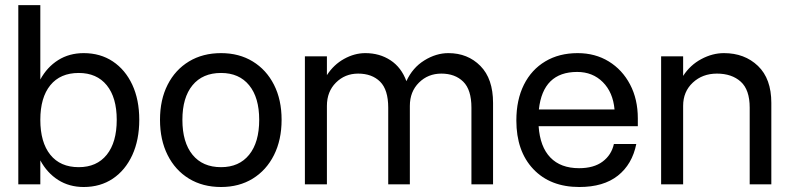

<svg xmlns="http://www.w3.org/2000/svg" viewBox="-20 -720 3084 750"><path d="M51.5 -700H137.5V-409.5Q164 -458 207.2 -485.2Q250.5 -512.5 307 -512.5Q372 -512.5 420.8 -480Q469.5 -447.5 496.8 -389Q524 -330.5 524 -252Q524 -173.5 496.8 -114.2Q469.5 -55 420.8 -22.2Q372 10.5 307 10.5Q250.5 10.5 207.2 -17Q164 -44.5 137.5 -93.5V0H51.5ZM436 -252Q436 -339 397 -387Q358 -435 287.5 -435Q215.5 -435 176.5 -387Q137.5 -339 137.5 -252Q137.5 -164 176.5 -115.5Q215.5 -67 287.5 -67Q358 -67 397 -115.5Q436 -164 436 -252Z M605 -252Q605 -330.5 634.8 -389Q664.5 -447.5 718.2 -480Q772 -512.5 843.5 -512.5Q914 -512.5 967.2 -480Q1020.5 -447.5 1050.2 -389Q1080 -330.5 1080 -252Q1080 -173.5 1050.2 -114.2Q1020.5 -55 967.2 -22.2Q914 10.5 843.5 10.5Q772 10.5 718.2 -22.2Q664.5 -55 634.8 -114.2Q605 -173.5 605 -252ZM992.5 -252Q992.5 -339 953.2 -387Q914 -435 843.5 -435Q771.5 -435 732 -387Q692.5 -339 692.5 -252Q692.5 -164 732 -115.5Q771.5 -67 843.5 -67Q914 -67 953.2 -115.5Q992.5 -164 992.5 -252Z M1496.5 -299.5Q1496.5 -369.5 1464.8 -401Q1433 -432.5 1379 -432.5Q1327.5 -432.5 1292.2 -397.2Q1257 -362 1257 -306.5V0H1171V-500H1257V-426.5Q1283.5 -467.5 1324.2 -490Q1365 -512.5 1407 -512.5Q1463 -512.5 1505.5 -484.5Q1548 -456.5 1567.5 -403Q1591.5 -455.5 1637.5 -484Q1683.5 -512.5 1731.5 -512.5Q1807 -512.5 1856.5 -462.5Q1906 -412.5 1906 -318V0H1821.5V-299.5Q1821.5 -369.5 1789.5 -401Q1757.5 -432.5 1704 -432.5Q1652 -432.5 1616.5 -397.2Q1581 -362 1581 -306.5V0H1496.5Z M1997 -249.5Q1997 -330 2026.5 -389Q2056 -448 2110 -480.2Q2164 -512.5 2236.5 -512.5Q2305 -512.5 2358 -480Q2411 -447.5 2441.2 -390Q2471.5 -332.5 2471.5 -257.5V-227H2084Q2089.5 -146.5 2129.8 -104.8Q2170 -63 2242 -63Q2299.5 -63 2334 -88.8Q2368.5 -114.5 2378 -157.5H2465.5Q2449.5 -78 2393.5 -33.8Q2337.5 10.5 2243 10.5Q2129.5 10.5 2063.2 -59.5Q1997 -129.5 1997 -249.5ZM2234.5 -439Q2101 -439 2085 -292.5H2380.5Q2374.5 -359.5 2334.8 -399.2Q2295 -439 2234.5 -439Z M2908.5 -299.5Q2908.5 -369.5 2873.5 -401Q2838.5 -432.5 2780.5 -432.5Q2724 -432.5 2686.2 -397.2Q2648.5 -362 2648.5 -306.5V0H2562.5V-500H2648.5V-423.5Q2676 -466 2719.5 -489.2Q2763 -512.5 2808 -512.5Q2888.5 -512.5 2940.8 -462.5Q2993 -412.5 2993 -318V0H2908.5Z"/></svg>

Font: Overused Grotesk
Style: Regular
Weight: 450
Version: Version 0.004